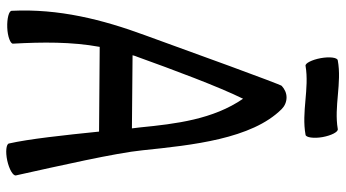

<svg xmlns="http://www.w3.org/2000/svg" viewBox="-258 -796 1073 596"><g transform="rotate(90 278.0 -497.5)"><path d="M184 -910C255 -922 327 -897 398 -910C406 -911 410 -935 405 -963C400 -990 389 -1012 380 -1010C310 -998 237 -1023 167 -1010C158 -1009 155 -985 160 -957C165 -930 176 -908 184 -910ZM115 -2C110 -93 109 -183 125 -271L388 -269C399 -161 411 -50 425 11C427 19 450 22 478 16C505 10 526 -2 524 -11C495 -142 454 -322 446 -404C430 -558 411 -743 318 -836C309 -845 296 -851 282 -851C268 -851 256 -845 246 -836C241 -831 141 -556 89 -412C40 -279 6 -144 13 2C13 11 37 17 65 16C93 15 116 6 115 -2ZM156 -388C196 -499 248 -639 286 -716C350 -623 364 -508 375 -396C376 -388 377 -379 378 -371L151 -373C152 -378 154 -383 156 -388Z"/></g></svg>

Font: Nupuram Condensed Medium
Style: Regular
Weight: 500
Width: 3
Designer: Santhosh Thottingal (santhosh.thottingal@gmail.com)
Foundry: SMC
Version: Version 1.000